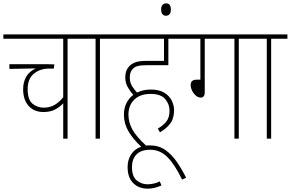

<svg xmlns="http://www.w3.org/2000/svg" viewBox="-20 -827 1734 1145"><path d="M480 -596H383V0H357V-211Q338 -190 309.5 -174.5Q281 -159 239 -159Q184 -159 151 -195Q118 -231 118 -296Q118 -336 135.5 -368Q153 -400 193 -419L36 -416V-444H221Q245 -444 268 -444Q291 -444 304 -443L301 -418H273Q219 -418 182 -387.5Q145 -357 145 -296Q145 -232 174 -208.5Q203 -185 240 -185Q277 -185 305 -201Q333 -217 357 -247V-596H0V-622H480Z M576 -596V0H550V-596H467V-622H673V-596Z M879 -293Q928 -293 959 -274.5Q990 -256 1004 -227.5Q1018 -199 1018 -170Q1018 -120 995 -90Q972 -60 934 -38L921 -60Q951 -77 971 -101Q991 -125 991 -167Q991 -206 965 -236.5Q939 -267 878 -267Q816 -267 781 -233Q746 -199 746 -143Q746 -98 769 -55.5Q792 -13 851 41Q862 40 873 40Q927 40 966 67.5Q1005 95 1035 139Q1065 183 1090 233L1066 244Q1021 152 977.5 109Q934 66 876 66Q821 66 794 94Q767 122 767 169Q767 226 795.5 249Q824 272 859 272Q898 272 933 255L943 279Q924 287 904.5 292.5Q885 298 860 298Q807 298 774 264.5Q741 231 741 169Q741 126 762 93.5Q783 61 822 48Q773 2 746 -44Q719 -90 719 -142Q719 -182 734 -212Q749 -242 775 -261Q757 -281 742 -307Q727 -333 727 -366Q727 -406 749 -430Q763 -446 786 -455Q809 -464 856 -464H958V-596H660V-622H1080V-596H984V-438H850Q817 -438 799 -432.5Q781 -427 770 -414Q754 -397 754 -364Q754 -335 768 -313Q782 -291 797 -275Q834 -293 879 -293Z M941 -770Q941 -789 949.5 -798Q958 -807 970 -807Q999 -807 999 -770Q999 -750 990.5 -741.5Q982 -733 969 -733Q958 -733 949.5 -742Q941 -751 941 -770Z M1201 -596V-278Q1201 -260 1194.5 -252.5Q1188 -245 1178 -245Q1162 -245 1148 -257Q1134 -269 1125.5 -286.5Q1117 -304 1117 -321Q1117 -335 1125.5 -343.5Q1134 -352 1155 -352H1175V-596H1067V-622H1501V-596H1404V0H1378V-596Z M1597 -596V0H1571V-596H1488V-622H1694V-596Z"/></svg>

Font: Noto Sans Devanagari UI Condensed Thin
Style: Regular
Weight: 100
Width: 3
Designer: Jelle Bosma - Monotype Design Team
Foundry: Monotype Imaging Inc.
Version: Version 2.004; ttfautohint (v1.8.4.7-5d5b)